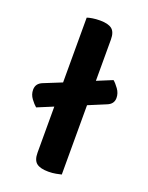

<svg xmlns="http://www.w3.org/2000/svg" viewBox="-129 -725 615 799"><g transform="rotate(20 179.0 -325.5)"><path d="M243 -1Q235 1 219.5 4Q204 7 186 7Q150 7 133.5 -6Q117 -19 117 -52V-256L47 -227Q36 -236 23 -253.5Q10 -271 10 -292Q10 -320 38 -331L117 -363V-650Q125 -653 140.5 -655.5Q156 -658 174 -658Q210 -658 226.5 -645Q243 -632 243 -599V-416L311 -444Q322 -435 335 -417Q348 -399 348 -378Q348 -351 320 -340L243 -308V-1Z"/></g></svg>

Font: Baloo 2 Latin SemiBold
Style: Regular
Weight: 400
Designer: Sarang Kulkarni and Ek Type
Foundry: Ek Type
Version: Version 1.001